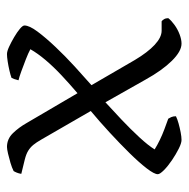

<svg xmlns="http://www.w3.org/2000/svg" viewBox="-15 -525 540 550"><g transform="rotate(-90 255.0 -250.0)"><path d="M129 0Q120 0 104 -8Q88 -16 71 -27.5Q54 -39 42.5 -50.5Q31 -62 31 -68Q31 -78 47.5 -99.5Q64 -121 91 -148.5Q118 -176 150 -205.5Q182 -235 212 -260L130 -402Q122 -416 115 -424.5Q108 -433 98.5 -439Q89 -445 73 -449L32 -459Q33 -466 35.5 -472Q38 -478 40 -481Q50 -486 63.5 -490Q77 -494 90 -497Q103 -500 109 -500Q132 -500 148.5 -483Q165 -466 178 -443L263 -298Q290 -321 314.5 -344Q339 -367 358 -389.5Q377 -412 389 -433Q378 -439 360 -446Q342 -453 325.5 -459Q309 -465 300 -467Q302 -475 303.5 -479Q305 -483 307 -487Q315 -490 328 -493Q341 -496 354 -498Q367 -500 375 -500Q383 -500 396 -494Q409 -488 423.5 -479.5Q438 -471 447.5 -463Q457 -455 457 -450Q457 -436 439.5 -412.5Q422 -389 395.5 -361Q369 -333 339.5 -306Q310 -279 286 -258L358 -134Q380 -97 401.5 -77Q423 -57 442 -57H469Q472 -55 475 -50Q478 -45 478 -38Q471 -29 458.5 -20Q446 -11 431.5 -5.5Q417 0 405 0Q383 0 355.5 -28Q328 -56 302 -103L237 -218Q215 -198 187.5 -172Q160 -146 136.5 -120.5Q113 -95 102 -77Q115 -69 129.5 -62Q144 -55 160 -49Q176 -43 190 -38Q192 -35 194.5 -29.5Q197 -24 197 -16Q189 -12 176.5 -8.5Q164 -5 151 -2.5Q138 0 129 0Z"/></g></svg>

Font: Texturina 12pt Thin
Style: Regular
Weight: 250
Designer: Guillermo Torres Carreño
Foundry: Omnibus-Type
Version: Version 1.002